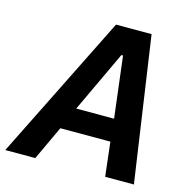

<svg xmlns="http://www.w3.org/2000/svg" viewBox="-151 -799 873 897"><g transform="rotate(15 285.5 -350.0)"><path d="M-47 0H98L175 -165H417L436 0H575L473 -700H301ZM223 -273 362 -569H370L406 -273Z"/></g></svg>

Font: Fixel Text 20240404 SemiBold
Style: Italic
Weight: 600
Width: 4
Italic angle: -10°
Designer: AlfaBravo + MacPaw
Foundry: Kyrylo Tkachov, Marchela Mozhyna, Serhii Makarenko, Maria Weinstein, Zakhar Kryvoshyya
Version: Version 1.211;Glyphs 3.2 (3225)